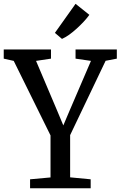

<svg xmlns="http://www.w3.org/2000/svg" viewBox="-23 -1008 646 1028"><path d="M247.5 -58V-283L50.5 -682L-3 -694V-743H250V-694L170 -682L284.5 -412L316 -336.5L348 -412L464 -682L381.5 -694V-743H602.5V-694L542.5 -682.5L352.5 -284.5V-58.5L462.5 -48V0H138V-48ZM308.5 -800 271 -832 381.5 -987.5 455.5 -928.5Q442.5 -910.5 424.8 -891.5Q407 -872.5 387.2 -854.5Q367.5 -836.5 347.5 -822.2Q327.5 -808 309.5 -800Z"/></svg>

Font: Merriweather 24pt SemiCondensed
Style: Regular
Weight: 400
Width: 4
Designer: Eben Sorkin
Foundry: Eben Sorkin
Version: Version 2.100